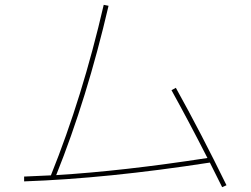

<svg xmlns="http://www.w3.org/2000/svg" viewBox="-20 -762 1040 796"><path d="M691 -388 709 -398Q814 -209 919 6L901 14L850 -88Q424 -22 80 -10V-30Q113 -31 191 -35Q322 -360 410 -742L430 -738Q341 -355 213 -36Q491 -53 840 -107Q763 -258 691 -388Z"/></svg>

Font: Mplus 1p Thin
Style: Regular
Weight: 250
Version: Version 1.061